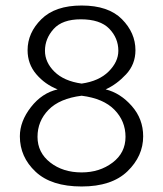

<svg xmlns="http://www.w3.org/2000/svg" viewBox="-20 -663 592 696"><path d="M276 -643Q373 -643 422 -593.5Q471 -544 471 -481Q471 -430 437 -393.5Q403 -357 363 -339Q416 -326 457.5 -279Q499 -232 499 -169Q499 -97 442 -42Q385 13 276 13Q166 13 109 -40.5Q52 -94 52 -169Q52 -223 92 -274.5Q132 -326 189 -339Q143 -357 111.5 -394Q80 -431 80 -481Q80 -544 130 -593.5Q180 -643 276 -643ZM273 -593Q206 -593 174.5 -558Q143 -523 143 -479Q143 -437 177.5 -403Q212 -369 276 -360Q339 -369 374 -404Q409 -439 409 -479Q409 -525 376 -559Q343 -593 273 -593ZM276 -316Q196 -306 156 -265Q116 -224 116 -167Q116 -110 162 -74Q208 -38 276 -38Q341 -38 388 -73.5Q435 -109 435 -167Q435 -224 395 -265Q355 -306 276 -316Z"/></svg>

Font: Palanquin Light
Style: Regular
Weight: 300
Designer: Pria Ravichandran
Version: Version 1.0.4